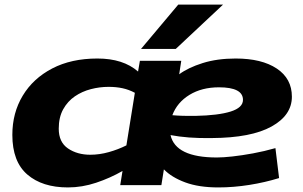

<svg xmlns="http://www.w3.org/2000/svg" viewBox="-20 -810 1325 840"><path d="M277 10Q165 10 99.5 -46.5Q34 -103 34 -220Q34 -316 79.5 -391.5Q125 -467 208.5 -510.5Q292 -554 406 -554Q519 -554 584 -497L592 -544H773L764 -485Q803 -514 866.5 -534Q930 -554 1011 -554Q1125 -554 1191 -510Q1257 -466 1257 -387Q1257 -306 1168 -256.5Q1079 -207 907 -206Q852 -205 807 -208.5Q762 -212 726 -219Q748 -121 929 -121Q956 -121 997 -125.5Q1038 -130 1087 -139Q1136 -148 1185 -162L1201 -31Q1140 -12 1071 -1Q1002 10 935 10Q850 10 790.5 -12Q731 -34 697 -69L686 0H506L516 -62Q462 -31 400.5 -10.5Q339 10 277 10ZM375 -133Q415 -133 456 -144.5Q497 -156 533 -174L570 -404Q544 -418 516 -424Q488 -430 455 -430Q416 -430 377.5 -420Q339 -410 307.5 -388.5Q276 -367 256.5 -332Q237 -297 237 -247Q237 -188 277.5 -160.5Q318 -133 375 -133ZM938 -428Q863 -428 809 -395Q755 -362 734 -306Q778 -302 835 -303Q935 -305 989 -322Q1043 -339 1043 -373Q1043 -428 938 -428ZM597 -596 760 -790H956L749 -596Z"/></svg>

Font: Georama ExtraExtended
Style: Bold Italic
Weight: 700
Width: 8
Italic angle: -9°
Designer: Jean-Baptiste Levee
Foundry: Production Type
Version: Version 1.000